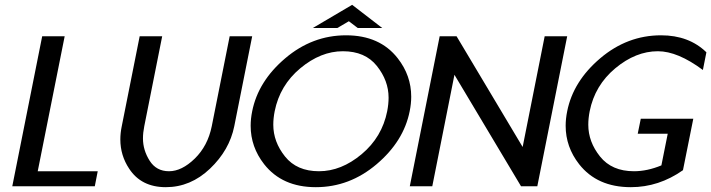

<svg xmlns="http://www.w3.org/2000/svg" viewBox="-20 -776 2963 800"><path d="M31.2 0 155.8 -625H249.5L137.2 -62.5H387.2L375 0Z M487.3 -250 562 -625H655.8L581.1 -250Q575.7 -223.1 575.7 -199.2Q575.7 -150.4 603.5 -106.4Q631.3 -62.5 684.1 -62.5Q737.3 -62.5 791.5 -115.2Q845.7 -168 862.3 -250L937 -625H1030.8L956.1 -250Q936 -150.4 855 -73.2Q773.9 3.9 670.9 3.9Q568.4 3.9 518.1 -73.2Q481.4 -128.4 481.4 -195.3Q481.4 -221.7 487.3 -250Z M1309.1 -62.5Q1401.9 -62.5 1486.8 -133.5Q1571.8 -204.6 1593.3 -312.5Q1599.1 -342.3 1599.1 -369.1Q1599.1 -439.9 1550.3 -501.2Q1501.5 -562.5 1408.7 -562.5Q1316.4 -562.5 1231.2 -491.5Q1146 -420.4 1124.5 -312.5Q1118.7 -283.2 1118.7 -256.3Q1118.7 -185.1 1167.7 -123.8Q1216.8 -62.5 1309.1 -62.5ZM1295.9 3.9Q1155.8 3.9 1080.6 -91.8Q1024.4 -163.6 1024.4 -252Q1024.4 -281.2 1030.8 -312.5Q1055.7 -437.5 1168.5 -533.2Q1281.2 -628.9 1421.9 -628.9Q1562.5 -628.9 1637.2 -533.2Q1693.4 -461.4 1693.4 -373Q1693.4 -343.8 1687 -312.5Q1662.1 -187.5 1549.3 -91.8Q1436.5 3.9 1295.9 3.9ZM1433.6 -687.5 1385.3 -659.2H1283.2L1447.3 -755.9L1572.8 -659.2H1470.7Z M2157.7 -163.6 2249.5 -625H2343.3L2218.8 0H2150.9L1873.5 -464.4L1781.2 0H1687.5L1812 -625H1882.3Z M2762.2 -218.8H2637.2L2649.9 -281.2H2868.7L2825.7 -66.9Q2725.1 3.9 2608.4 3.9Q2468.3 3.9 2393.1 -91.8Q2336.9 -163.6 2336.9 -252Q2336.9 -281.2 2343.3 -312.5Q2368.2 -437.5 2481 -533.2Q2593.8 -628.9 2734.4 -628.9Q2850.6 -628.9 2923.3 -558.1L2908.7 -484.4Q2803.7 -562.5 2721.2 -562.5Q2628.9 -562.5 2543.7 -491.5Q2458.5 -420.4 2437 -312.5Q2431.2 -283.2 2431.2 -256.3Q2431.2 -185.1 2480.2 -123.8Q2529.3 -62.5 2621.6 -62.5Q2676.8 -62.5 2735.8 -86.9Z"/></svg>

Font: Juliett
Style: Bold Italic
Weight: 700
Italic angle: -11.25°
Designer: GGBotNet
Foundry: GGBotNet
Version: 0.60